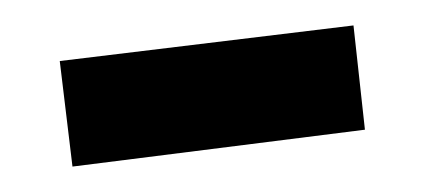

<svg xmlns="http://www.w3.org/2000/svg" viewBox="-20 -349 334 151"><path d="M27 -301 258 -329 267 -247 37 -218Z"/></svg>

Font: Piazzolla SemiBold
Style: Regular
Weight: 600
Designer: Juan Pablo del Peral
Foundry: Huerta Tipografica
Version: Version 1.330